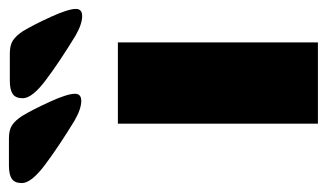

<svg xmlns="http://www.w3.org/2000/svg" viewBox="-244 -561 732 430"><g transform="rotate(-90 122.0 -346.0)"><path d="M60 -448H242V0H60ZM111 -530Q93 -530 67 -545Q8 -581 -32.5 -611.5Q-73 -642 -73 -663Q-73 -679 -63.5 -685.5Q-54 -692 -34 -692H27Q46 -692 56.5 -685Q67 -678 77 -663Q92 -638 109.5 -599.5Q127 -561 127 -544Q127 -530 111 -530ZM301 -528Q283 -528 257 -543Q198 -579 157.5 -609.5Q117 -640 117 -661Q117 -677 126.5 -683.5Q136 -690 156 -690H217Q236 -690 246.5 -683Q257 -676 267 -661Q282 -636 299.5 -597.5Q317 -559 317 -542Q317 -528 301 -528Z"/></g></svg>

Font: Dashboard
Style: Regular
Weight: 400
Designer: jaiki
Version: Version 1.000